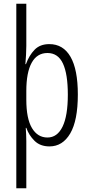

<svg xmlns="http://www.w3.org/2000/svg" viewBox="-20 -780 483 1036"><path d="M400 -270Q400 -130 359 -60Q318 10 247 10Q197 10 166.5 -20Q136 -50 122 -90H119Q120 -75 121 -56.5Q122 -38 122 -19V236H68V-760H122V-532Q122 -510 120.5 -484.5Q119 -459 117 -434H120Q137 -481 166.5 -511.5Q196 -542 246 -542Q321 -542 360.5 -473.5Q400 -405 400 -270ZM346 -269Q346 -381 319.5 -437.5Q293 -494 236 -494Q180 -494 151 -441.5Q122 -389 122 -289V-242Q122 -140 152.5 -89Q183 -38 236 -38Q289 -38 317.5 -96.5Q346 -155 346 -269Z"/></svg>

Font: Noto Sans Ethiopic ExtraCondensed Light
Style: Regular
Weight: 300
Width: 2
Designer: Monotype Design Team
Foundry: Monotype Imaging Inc.
Version: Version 2.102; ttfautohint (v1.8.4.7-5d5b)